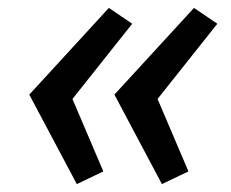

<svg xmlns="http://www.w3.org/2000/svg" viewBox="-20 -526 583 485"><path d="M174 -61 54 -287 255 -506 314 -466 163 -276 241 -93ZM389 -61 269 -287 470 -506 529 -466 378 -276 456 -93Z"/></svg>

Font: Ubuntu Sans Medium
Style: Italic
Weight: 500
Italic angle: -13.5°
Designer: Dalton Maag Ltd
Foundry: Dalton Maag Ltd
Version: Version 1.006